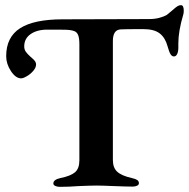

<svg xmlns="http://www.w3.org/2000/svg" viewBox="-20 -721 733 745"><path d="M187 -9Q187 -24 214 -30Q254 -38 271 -52.5Q288 -67 288 -99V-550Q288 -572 283.5 -584Q279 -596 269 -600Q256 -605 235.5 -605.5Q215 -606 207 -606H169Q126 -607 100 -589.5Q74 -572 74 -541Q74 -529 80 -520.5Q86 -512 97 -502Q99 -500 106 -494Q113 -488 116.5 -482.5Q120 -477 120 -471Q120 -459 109.5 -446.5Q99 -434 84.5 -425.5Q70 -417 62 -417Q41 -417 22.5 -445Q4 -473 4 -503Q4 -577 58 -611.5Q112 -646 223 -646L559 -647Q581 -647 599 -652Q617 -657 627 -663Q631 -666 650 -682Q661 -692 668 -696.5Q675 -701 682 -701Q693 -701 693 -680Q693 -669 691 -664Q672 -600 672 -553V-536Q672 -521 667.5 -511.5Q663 -502 655 -502Q647 -502 641.5 -511Q636 -520 630 -542Q621 -575 599.5 -591.5Q578 -608 536 -608Q465 -608 449 -607Q418 -606 418 -562V-100Q418 -70 435 -54.5Q452 -39 492 -30Q506 -27 512.5 -22.5Q519 -18 519 -10Q519 -4 512 -0.5Q505 3 495 3Q471 3 421 1Q375 -1 355 -1Q334 -1 286 1Q248 4 212 4Q202 4 194.5 0.5Q187 -3 187 -9Z"/></svg>

Font: EB Garamond SemiBold
Style: Regular
Weight: 600
Designer: Georg Duffner and Octavio Pardo
Foundry: Georg Duffner
Version: Version 1.000